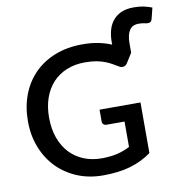

<svg xmlns="http://www.w3.org/2000/svg" viewBox="-94 -969 1020 1065"><g transform="rotate(-10 416.0 -436.0)"><path d="M672 -635.5 638.5 -582Q630.5 -569.5 618 -566.5Q605.5 -563.5 591 -572.5Q576.5 -581 560.2 -590.5Q544 -600 523 -608.2Q502 -616.5 474.5 -621.8Q447 -627 409.5 -627Q352.5 -627 306.8 -608.2Q261 -589.5 228.5 -554.8Q196 -520 178.5 -470.5Q161 -421 161 -360Q161 -295.5 179.5 -244.5Q198 -193.5 231 -158.5Q264 -123.5 309.8 -105Q355.5 -86.5 410 -86.5Q435.5 -86.5 457.5 -89Q479.5 -91.5 498.8 -96Q518 -100.5 535.2 -107.2Q552.5 -114 569.5 -122.5V-265.5H469Q457.5 -265.5 451 -271.8Q444.5 -278 444.5 -288V-354.5H675V-69.5Q648 -50 618.5 -35.5Q589 -21 555.5 -11.2Q522 -1.5 483.8 3.2Q445.5 8 401 8Q322.5 8 256.8 -19.2Q191 -46.5 143.2 -95.2Q95.5 -144 68.8 -211.5Q42 -279 42 -360Q42 -441.5 68 -509.2Q94 -577 142.5 -625.8Q191 -674.5 259.5 -701.2Q328 -728 413.5 -728Q462 -728 502 -720Q542 -712 576 -697.5V-714Q576 -746.5 583.8 -776.5Q591.5 -806.5 609.5 -829.8Q627.5 -853 656.8 -866.8Q686 -880.5 729.5 -880.5Q745.5 -880.5 758.8 -879.2Q772 -878 784.2 -875.5Q796.5 -873 808 -869.5Q819.5 -866 831.5 -861.5L816.5 -801Q812 -784.5 801.8 -781.8Q791.5 -779 780.5 -781.5Q772 -784 761.5 -785.2Q751 -786.5 741 -786.5Q705 -786.5 688.5 -761.2Q672 -736 672 -687.5Z"/></g></svg>

Font: Lato 2
Style: Regular
Weight: 600
Designer: Lukasz Dziedzic with Adam Twardoch and Botio Nikoltchev
Foundry: tyPoland Lukasz Dziedzic
Version: Version 2.015; 2015-08-06; http://www.latofonts.com/